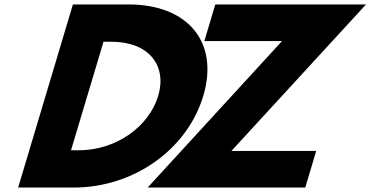

<svg xmlns="http://www.w3.org/2000/svg" viewBox="-20 -845 1669 865"><path d="M1629 -825H950L900.6 -660H1250.6L645.2 0H1355.2L1404.6 -165H1022.6ZM308.5 -825 61.8 0H311.5C583.2 0 823.7 -172 895.8 -413C967.5 -653 829 -825 558.3 -825ZM300 -168 446.3 -657H481.4C650.8 -657 733.7 -550 692.5 -412C650 -274 503.3 -168 335.1 -168Z"/></svg>

Font: Hussar
Style: BdSuprExtOblThree
Weight: 700
Foundry: Cannot Into Space Fonts
Version: Version 2.00